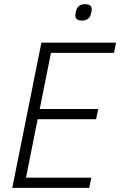

<svg xmlns="http://www.w3.org/2000/svg" viewBox="-20 -903 578 923"><path d="M39 0 179 -698H538L528 -649H225L171 -379H452L442 -330H161L105 -49H419L409 0ZM375 -804Q342 -804 342 -829Q342 -837 347 -855Q350 -866 360.5 -874.5Q371 -883 388 -883Q421 -883 421 -858Q421 -850 416 -832Q413 -821 402.5 -812.5Q392 -804 375 -804Z"/></svg>

Font: IBM Plex Sans Condensed Light
Style: Italic
Weight: 300
Width: 3
Italic angle: -11°
Designer: Mike Abbink, Paul van der Laan, Pieter van Rosmalen
Foundry: Bold Monday
Version: Version 1.3